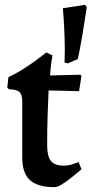

<svg xmlns="http://www.w3.org/2000/svg" viewBox="-20 -762 398 794"><path d="M261 -500 247 -503Q249 -560 247 -611.5Q245 -663 242.5 -695.5Q240 -728 240 -728L331 -742L339 -733Q339 -733 334 -701Q329 -669 321 -619.5Q313 -570 302 -518ZM206 12Q136 12 104 -17Q72 -46 72 -111V-340Q72 -370 61 -381Q50 -392 17 -393L10 -400L15 -443Q45 -457 73.5 -475Q102 -493 123.5 -508.5Q145 -524 158 -534.5Q171 -545 171 -545L197 -533Q197 -533 193.5 -511.5Q190 -490 187 -450L313 -453L317 -448L307 -385L181 -388Q179 -344 177 -287.5Q175 -231 175 -161Q175 -116 190.5 -96.5Q206 -77 243 -77Q265 -77 285 -84.5Q305 -92 305 -92L317 -62Q317 -62 304 -51Q291 -40 272 -25Q253 -10 235 1Q217 12 206 12Z"/></svg>

Font: Alegreya SemiBold
Style: Regular
Weight: 600
Designer: Juan Pablo del Peral
Foundry: Huerta Tipografica
Version: Version 2.009